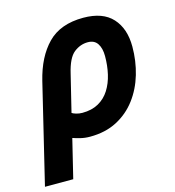

<svg xmlns="http://www.w3.org/2000/svg" viewBox="-157 -629 824 905"><g transform="rotate(-15 255.5 -176.5)"><path d="M-49 185 68 -300Q95 -411 157 -474.5Q219 -538 331 -538Q426 -538 473 -486.5Q520 -435 520 -347Q520 -277 501 -212.5Q482 -148 444 -97.5Q406 -47 349.5 -17.5Q293 12 218 12Q193 12 171 6.5Q149 1 135 -4L89 185ZM212 -106Q258 -106 291 -124.5Q324 -143 344.5 -175.5Q365 -208 374.5 -249.5Q384 -291 384 -337Q384 -375 369 -398Q354 -421 322 -421Q285 -421 254 -396.5Q223 -372 206 -299L162 -119Q167 -115 181.5 -110.5Q196 -106 212 -106Z"/></g></svg>

Font: Ubuntu Sans Mono
Style: Bold Italic
Weight: 700
Italic angle: -13.5°
Monospace: yes
Designer: Dalton Maag Ltd
Foundry: Dalton Maag Ltd
Version: Version 1.006